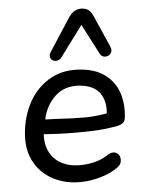

<svg xmlns="http://www.w3.org/2000/svg" viewBox="-55 -812 644 864"><g transform="rotate(-5 267.5 -379.5)"><path d="M42.2 -207.5Q44.1 -288.4 76.9 -356.1Q109.7 -423.8 169.1 -461.9Q228.4 -500 305.4 -495.8Q381 -491.9 426 -458.5Q471 -425.1 487.8 -373.7Q504.5 -322.2 497.4 -261.9Q495.4 -244.7 484.5 -237.4Q473.5 -230.1 456.1 -226.8Q413 -219 369.7 -216.3Q326.4 -213.7 270.4 -214.2Q233.4 -214 193.1 -215.7Q152.9 -217.5 107.8 -220.6L120.1 -285.8Q147.6 -284.5 179.8 -283.8Q264 -278.3 320.4 -278.7Q376.8 -279.2 434.7 -291.8L417 -277.9Q425.8 -340.3 398.3 -379.5Q370.8 -418.7 303.8 -423.6Q238.3 -427.8 195.9 -388Q153.5 -348.1 140.3 -286.9L131.7 -249.5Q120.5 -196.5 135.4 -154.6Q150.3 -112.7 187.4 -89.7Q224.4 -66.7 277.8 -66.7Q313.3 -66.7 345.6 -75Q377.9 -83.3 406.3 -102.1Q429.7 -116.4 446.4 -106.5Q463.2 -96.5 462.9 -75.1Q462.6 -53.7 441.4 -39.4Q407.8 -16.2 361.9 -3.5Q316 9.3 272.9 9.3Q203.5 9.3 150.7 -18.9Q97.9 -47 69.4 -96.3Q41 -145.7 42.2 -207.5ZM409.7 -558.6 339 -695 236.5 -557Q226.2 -543.4 210.4 -543.8Q194.6 -544.3 187.5 -556.6Q180.4 -568.9 191.1 -585.8L286 -731.9Q298 -750.4 312 -759.2Q326.1 -768 344.3 -768Q362 -768 375.1 -759.3Q388.2 -750.6 396 -732.5L460.7 -585Q467.8 -567.5 458.5 -555.3Q449.3 -543 433.4 -543.4Q417.5 -543.7 409.7 -558.6Z"/></g></svg>

Font: SN Pro Thin
Style: Italic
Weight: 200
Italic angle: -9°
Designer: Tobias Whetton
Foundry: Supernotes
Version: Version 1.003;Glyphs 3.3 (3324)